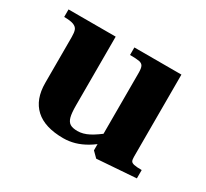

<svg xmlns="http://www.w3.org/2000/svg" viewBox="-95 -554 760 707"><g transform="rotate(30 284.5 -200.5)"><path d="M76 -136V-331Q76 -350 72.2 -360.2Q68.5 -370.5 55.2 -375.8Q42 -381 15 -381V-413H215.5V-120.5Q215.5 -88.5 220 -71.8Q224.5 -55 235.5 -48.2Q246.5 -41.5 267 -41.5Q290 -41.5 314.2 -54Q338.5 -66.5 373 -94.5L377 -55Q353.5 -33.5 330 -19.8Q306.5 -6 282.8 0.8Q259 7.5 235 7.5Q156 7.5 116 -29.2Q76 -66 76 -136ZM355.5 -10.5V-339.5Q355.5 -359 351.2 -367.5Q347 -376 335 -378.5Q323 -381 295 -381V-413H495V-64Q495 -51.5 497.8 -46Q500.5 -40.5 510.8 -38Q521 -35.5 544 -35.5V0L378 12Z"/></g></svg>

Font: Didactic
Style: Regular
Weight: 400
Designer: Tyler Finck
Foundry: Etcetera Type Co
Version: Version 3.007;FEAKit 1.0